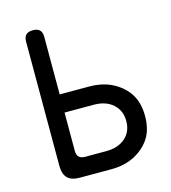

<svg xmlns="http://www.w3.org/2000/svg" viewBox="-110 -830 820 919"><g transform="rotate(-15 300.0 -370.0)"><path d="M92 -695Q92 -718 103 -729Q114 -740 137 -740Q160 -740 171 -729Q182 -718 182 -695V-410H327Q395 -410 445 -383.5Q495 -357 522.5 -313.5Q550 -270 550 -205Q550 -139 522.5 -96Q495 -53 445 -26.5Q395 0 327 0H172Q131 0 111.5 -19.5Q92 -39 92 -80ZM182 -130Q182 -110 192 -100Q202 -90 222 -90H327Q386 -90 421.5 -121Q457 -152 457 -205Q457 -257 421.5 -288.5Q386 -320 327 -320H182Z"/></g></svg>

Font: Maple Mono
Style: Regular
Weight: 400
Monospace: yes
Designer: subframe7536
Version: Version 7.300